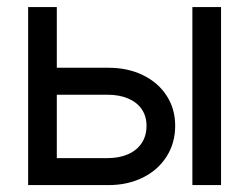

<svg xmlns="http://www.w3.org/2000/svg" viewBox="-20 -536 722 556"><path d="M293.9 -339.8Q350.1 -339.8 394 -318.4Q438 -296.9 462.6 -258.8Q487.3 -220.7 487.3 -171.9Q487.3 -122.1 462.6 -83Q438 -43.9 394 -22Q350.1 0 293.9 0H61.5V-515.6H144.5V-78.1H291Q325.7 -78.1 351.3 -89.6Q377 -101.1 390.6 -122.1Q404.3 -143.1 404.3 -171.9Q404.3 -199.2 390.6 -219.5Q377 -239.7 351.3 -250.7Q325.7 -261.7 291 -261.7H133.8V-339.8ZM537.1 -515.6H620.1V0H537.1Z"/></svg>

Font: Intratopia Thin
Style: Regular
Weight: 100
Designer: Rasmus Andersson
Foundry: rsms
Version: Version 3.000;Glyphs 3.2.3 (3260)